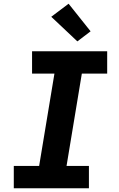

<svg xmlns="http://www.w3.org/2000/svg" viewBox="-20 -1010 640 1030"><path d="M54 0V-120H190L272 -615H152V-735H555V-615H419L337 -120H457V0ZM395 -788 255 -920 348 -990 466 -842Z"/></svg>

Font: Iosevka Curly Slab HvEx
Style: Italic
Weight: 900
Width: 7
Italic angle: -9°
Monospace: yes
Designer: Belleve Invis
Foundry: Belleve Invis
Version: Version 11.1.0; ttfautohint (v1.8.3)